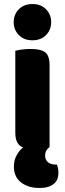

<svg xmlns="http://www.w3.org/2000/svg" viewBox="-20 -731 322 953"><path d="M56 -479Q67 -482 87.5 -485Q108 -488 132 -488Q182 -488 204 -471.5Q226 -455 226 -408V-1Q216 6 210 16Q204 26 204 42Q204 62 218 74Q232 86 258 86H263Q266 95 268 105Q270 115 270 128Q270 142 265.5 155.5Q261 169 249.5 179.5Q238 190 220 196Q202 202 175 202Q120 202 84.5 174.5Q49 147 49 96Q49 63 63.5 38Q78 13 95 1Q56 -13 56 -72ZM48 -621Q48 -659 73.5 -685Q99 -711 141 -711Q183 -711 208.5 -685Q234 -659 234 -621Q234 -583 208.5 -557Q183 -531 141 -531Q99 -531 73.5 -557Q48 -583 48 -621Z"/></svg>

Font: Baloo Bhaina 2 ExtraBold
Style: Regular
Weight: 800
Designer: Yesha Goshar, Manish Minz, Shuchita Grover and Ek Type
Foundry: Ek Type
Version: Version 1.640;hotconv 1.0.111;makeotfexe 2.5.65597; ttfautoh